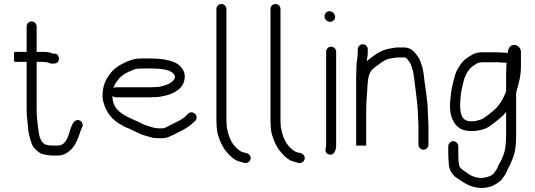

<svg xmlns="http://www.w3.org/2000/svg" viewBox="-20 -720 2672 959"><path d="M113 -588V-461H53C50.3 -461 49.3 -452.7 50 -436C49.3 -419.3 50.3 -411 53 -411H113V-167C113 -139.8 117.8 -110.7 120 -86L122 -64C125.9 -40.8 133.9 -12.3 142 6C147.9 20.3 167.9 36.3 181 45C197.3 52.4 213.1 54.4 234 57H268C278 57 287 55.7 295 53C328.8 39.5 350.9 13.9 365 -19C375.1 -39.3 380.2 -64.4 390 -84C397.6 -97.6 390.2 -112.4 380 -117.5C360.6 -127.2 348.6 -111.6 342 -100C323.4 -66.5 321.7 7 268 7H235C231.7 6.3 228.3 6 225 6C219.7 4.7 215 3.7 211 3C209 3 207.3 2.3 206 1C183.3 -8.1 175.1 -41.7 172 -70C168.8 -101.9 163 -131.9 163 -167V-411H192C197.4 -411 214 -409.7 219 -408C230.4 -401.9 239.6 -401.2 252 -403C284 -403 281.1 -455.2 249 -452H242C234 -460 206.7 -461 192 -461H163V-588C163 -601.5 151.1 -613 137.5 -613C123.9 -613 113 -601.5 113 -588Z M547 -280 551 -292C552.3 -296.7 556.3 -303.3 563 -312C576.4 -332.9 589.7 -343.4 610 -355L628 -364C636 -366.7 643.3 -369.7 650 -373C662 -377.5 678.5 -378 695 -378H723C774.2 -378 839.3 -376.7 854 -340C854 -316.8 834.5 -308.1 821 -300L809 -296C793.4 -290.2 775.9 -285 755 -285C747.7 -284.3 740.3 -284 733 -284H560C556 -284 551.7 -282.7 547 -280ZM936.5 -159C929.5 -159 923.7 -156.7 919 -152L912 -144C899.1 -131.1 881.8 -119.9 864 -112L825 -92C814.5 -86.8 805.4 -80.8 793 -79H772C757.1 -80.2 752.5 -80.7 741 -84L725 -89C716 -91.3 703.7 -95.9 696 -99C640.8 -130.6 542 -148.7 542 -237V-241C547.3 -236.3 553.3 -234 560 -234H733C741 -234 749.3 -234.3 758 -235C767.3 -235 776.3 -236 785 -238C826.5 -244.9 867 -260.6 888 -290C905.5 -313.8 908.9 -352.9 891 -376C863.7 -419 796 -428 723 -428H695C671.5 -428 649.3 -426.4 632 -419C584 -401.5 548.5 -380.8 522 -341C502 -311.7 492 -282.9 492 -236C492 -228 494 -217.7 498 -205C512.8 -154.7 541.5 -121.1 583 -98C604.2 -83.8 624.3 -79.2 649 -66C674 -54.9 684.6 -46.9 711 -41L728 -36C741.7 -31.4 750.5 -30 769 -30C779 -29.3 788.3 -29.3 797 -30C816.8 -31.2 832.3 -40.5 847 -47L886 -67C908.4 -78.2 930.1 -92.1 947 -109L955 -116C959.7 -120.7 962 -126.5 962 -133.5C962 -147.4 950.4 -159 936.5 -159Z M1061 -675V-114C1061 -107.3 1061.3 -100.7 1062 -94C1062 -59.7 1073.7 -28.3 1085 -3L1093 11C1095.7 17.7 1100.3 25 1107 33C1122.8 52.4 1136.7 67.2 1158 80C1172.3 87.1 1185.5 88.8 1201 94C1222.7 98.3 1240.7 75 1228 56C1218.2 41.3 1198.1 45.1 1183 36C1164.6 25.5 1148.4 8 1137 -11L1130 -26C1125.4 -33.6 1123.5 -43.6 1120 -53L1116 -69C1113.4 -78 1112 -86.7 1112 -98C1111.3 -102.7 1111 -108 1111 -114V-675C1111 -689.1 1099.7 -700 1086 -700C1072.3 -700 1061 -689.1 1061 -675Z M1331 -675V-114C1331 -107.3 1331.3 -100.7 1332 -94C1332 -59.7 1343.7 -28.3 1355 -3L1363 11C1365.7 17.7 1370.3 25 1377 33C1392.8 52.4 1406.7 67.2 1428 80C1442.3 87.1 1455.5 88.8 1471 94C1492.7 98.3 1510.7 75 1498 56C1488.2 41.3 1468.1 45.1 1453 36C1434.6 25.5 1418.4 8 1407 -11L1400 -26C1395.4 -33.6 1393.5 -43.6 1390 -53L1386 -69C1383.4 -78 1382 -86.7 1382 -98C1381.3 -102.7 1381 -108 1381 -114V-675C1381 -689.1 1369.7 -700 1356 -700C1342.3 -700 1331 -689.1 1331 -675Z M1609 -462V6C1609 8.7 1608.7 11.3 1608 14C1602.9 31.7 1606.5 47.4 1623 51.5C1649.8 58.2 1659 29 1659 6V-462C1659 -475.2 1647.2 -487 1634 -487C1620.8 -487 1609 -475.2 1609 -462ZM1601 -638.5C1601 -623.8 1613.7 -611 1628.5 -611C1642.4 -611 1654 -621.6 1654 -635.5C1654 -650.6 1639.8 -664 1625.5 -664C1611.6 -664 1601 -652.4 1601 -638.5Z M1767 -474V-463C1767 -431.7 1760 -411.5 1760 -376C1759.3 -362 1759 -348 1759 -334V6C1759 8 1767.3 8.3 1784 7C1800.7 8.3 1809 8 1809 6V-163C1809 -187.8 1810.4 -223.8 1812.5 -245.5C1816.1 -282.6 1814.3 -328.7 1828 -356C1835.8 -374.1 1853.5 -384.7 1869 -396C1886.9 -409 1905.5 -424.8 1931 -428C1941.6 -429.1 1954.3 -433 1967 -433H1999C2012.8 -433 2017.5 -420.4 2025 -410C2033.6 -398.6 2032.5 -393.7 2038 -380C2044 -366 2046.9 -341.7 2049 -325C2053.3 -286.7 2059.5 -248.4 2063 -210L2065 -190C2066.3 -177.5 2067 -166.1 2067 -153C2067.7 -147 2068 -141 2068 -135C2068 -122.2 2070 -108.3 2070 -96V3C2070 16.2 2081.8 28 2095 28C2108.2 28 2120 16.2 2120 3V-96C2120 -107.6 2118 -123.2 2118 -135C2118 -141.7 2117.7 -148.3 2117 -155C2117 -224 2102.4 -285.9 2096 -350L2092 -374C2090 -382.7 2087.7 -390.3 2085 -397L2080 -412C2078 -420 2073.3 -429 2066 -439C2051.5 -460 2032.7 -483 1999 -483H1967C1959 -483 1950.7 -482 1942 -480C1908.4 -476.3 1883.2 -465.7 1860 -451C1845.6 -439.8 1824.8 -426.8 1812 -414C1812.7 -418.7 1813 -422 1813 -424C1816.1 -436.3 1817 -447.1 1817 -463V-474C1817 -487.2 1805.2 -499 1792 -499C1778.8 -499 1767 -487.2 1767 -474Z M2582 -388V-461C2582 -477.3 2569.5 -491.7 2555 -495C2534.3 -498.3 2521.3 -487 2516 -461V-459C2516 -457.7 2515.7 -456 2515 -454C2511.7 -456 2508 -457 2504 -457H2495C2482.2 -457 2463.9 -460.1 2452 -459H2390C2371.3 -459 2355.8 -456 2343 -449C2317.2 -436.1 2293.9 -418.9 2278 -395C2265.6 -375.7 2254.1 -356.5 2249 -331L2241 -299C2233.9 -270.5 2230.4 -238.7 2228 -205C2224.4 -147.1 2242 -102.7 2274.5 -80.5C2309.4 -56.6 2372.3 -64 2409 -80C2429 -89.4 2480 -129.9 2494 -145L2508 -161V-45C2508 -35.7 2507.7 -27 2507 -19C2507 -4.8 2504.4 9.5 2503 23C2500.9 40.2 2487.8 72.9 2480.5 86.5C2475.2 96.3 2469.6 104.2 2466 115C2461.1 127.1 2452 137.5 2445 148C2435.7 157.3 2416.1 164.8 2401 167L2387 169C2348 169 2325.2 153.4 2302 136C2288.5 127.5 2272 117.8 2272 96C2269.2 80.7 2269 66.4 2269 48V10C2269 -3.2 2257.2 -15 2244 -15C2230.8 -15 2219 -3.2 2219 10V48C2219 67.1 2220.6 84 2222 101C2224.1 130.5 2239.3 151.8 2257 166C2295.8 190.3 2326.5 219 2390 219L2408 217C2414 215.7 2420.3 214.3 2427 213C2443.6 209.2 2474.4 189.8 2484 179L2504 151C2507.3 145 2510.3 139 2513 133L2517 123C2525.6 107.9 2528.1 102 2537 81C2553.4 44.6 2558 6.1 2558 -45V-257C2569.8 -304.1 2582 -334.5 2582 -388ZM2508 -354V-264C2505.3 -258 2503.3 -253 2502 -249C2491.2 -223.1 2476.4 -198.9 2458 -179.5C2448.5 -169.5 2403.6 -132.6 2389 -126C2368.1 -116.4 2324.3 -106.2 2301.5 -122.5C2274.7 -141.7 2277.2 -189.3 2280 -231C2282.4 -264 2290.1 -290.9 2297 -320C2306.8 -351.8 2323.3 -380.2 2350 -395C2359.3 -400.6 2364 -407 2375 -407C2379.7 -408.3 2384.7 -409 2390 -409H2454C2465.1 -410.6 2482.5 -407 2495 -407H2510C2510 -389.9 2508 -374 2508 -354Z"/></svg>

Font: HoneyBee
Style: Book
Weight: 300
Foundry: Cannot Into Space Fonts
Version: Version 0.89